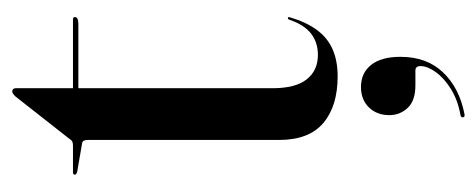

<svg xmlns="http://www.w3.org/2000/svg" viewBox="-258 -318 796 321"><g transform="rotate(-90 140.5 -158.0)"><path d="M59.5 -419.5 13 -427.5Q10.5 -428.5 9.5 -429.2Q8.5 -430 8.5 -431.5Q8.5 -433 9.5 -433.8Q10.5 -434.5 11.5 -434.5H57.5Q61.5 -434.5 64 -435.8Q66.5 -437 68 -440L139.5 -531Q141.5 -533 143.5 -534.5Q145.5 -536 148 -536Q150 -536 151.5 -534.5Q153 -533 153 -530V-101Q153 -62.5 167.8 -43.8Q182.5 -25 209 -25Q219 -25 227.8 -27.8Q236.5 -30.5 244 -36.2Q251.5 -42 257.5 -51.2Q263.5 -60.5 267.5 -73Q269 -75.5 270.8 -75.2Q272.5 -75 271.5 -71.5Q263.5 -44.5 250.5 -26.8Q237.5 -9 218.2 -0.5Q199 8 173 8Q123 8 94.8 -16Q66.5 -40 66.5 -90V-409.5Q66.5 -414 65.2 -416.5Q64 -419 59.5 -419.5ZM123.5 -425.5 125.5 -434.5H267.5Q270 -434.5 271 -433.8Q272 -433 272 -431Q272 -428.5 269 -427Q266 -425.5 260.5 -425.5ZM158 138Q132 138 120 125Q108 112 108 94.5Q108 73.5 121 60.2Q134 47 155 47Q178.5 47 192 64Q205.5 81 205.5 113Q205.5 157 179.5 184.2Q153.5 211.5 110 220Q107.5 220.5 106.2 220Q105 219.5 104.5 218Q104 216.5 104.8 215.2Q105.5 214 107.5 213.5Q133 209 151.5 197.5Q170 186 180 172Q190 158 190 146.5Q190 138 182.5 138Z"/></g></svg>

Font: Fraunces 120pt
Style: Regular
Weight: 400
Version: Version 1.000;[b76b70a41]